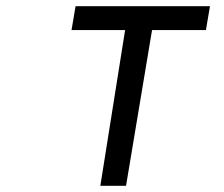

<svg xmlns="http://www.w3.org/2000/svg" viewBox="-20 -600 722 620"><path d="M211 -503H384L304 0H387L471 -503H645L658 -580H224Z"/></svg>

Font: Charger Monospace
Style: Regular
Weight: 400
Designer: Jasper
Foundry: Cannot Into Space Fonts
Version: Version 0.980